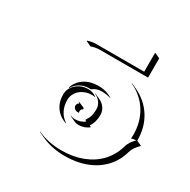

<svg xmlns="http://www.w3.org/2000/svg" viewBox="-154 -804 962 972"><g transform="rotate(30 327.5 -318.5)"><path d="M151.4 -538.1 153.3 -540.8Q179 -548.8 201.4 -548.8H481.4V-657.2L483.4 -659.2L513.4 -645.3V-532.7H231.4Q207.5 -532.7 181.4 -523.9ZM177 -23.2Q238.5 5.9 317.4 5.9Q385.3 5.9 440.4 -15.6Q495.6 -37.1 532.3 -76.9Q569.1 -116.7 584.2 -170.7Q588.9 -186.8 597.4 -199.8Q606 -212.9 620.4 -227.5Q603.3 -227.1 593 -222.2Q593.8 -230.5 593.8 -244.1Q593.8 -320.6 557.6 -378.1Q521.5 -435.5 456.5 -465.8L457.8 -467.3L487.8 -453.4Q553 -422.9 589.4 -364.9Q625.7 -306.9 625.7 -230.2V-229L655 -215.3Q639.6 -200 630.2 -186.3Q620.8 -172.6 616.2 -156Q601.1 -101.6 564 -61.5Q526.9 -21.5 471.2 0.2Q415.5 22 347.4 22Q269 22 207.3 -6.8L177.2 -21ZM183.6 -244.1Q183.6 -280.3 212.3 -305.7Q241 -331.1 281.2 -331.1Q310.8 -331.1 332.5 -312.7L328.9 -313.2Q320.3 -315.2 311.3 -314.9Q293.2 -314.9 276 -309Q258.8 -303 245.4 -292.2Q231.9 -281.5 223.8 -265.3Q215.6 -249 215.6 -230Q215.6 -196 229.5 -169.3Q243.4 -142.6 268.8 -126.2L270.5 -123.8Q230 -136 206.8 -167.7Q183.6 -199.5 183.6 -244.1ZM190.9 -289.8Q203.9 -327.6 237.3 -349.4Q270.8 -371.1 317.4 -371.1Q366.5 -371.1 400.6 -347.4L396.2 -347.9Q373.8 -355 347.4 -355.2Q314.7 -355.2 294.4 -338.1L292.2 -336.4Q286.9 -336.9 281.2 -336.9Q253.9 -336.9 230.5 -323.6Q207 -310.3 194.3 -288.1Q193.6 -288.3 190.9 -289.8ZM265.6 -226.6Q265.6 -231.9 268.4 -237.3Q271.2 -242.7 277.1 -243.9Q275.9 -248.5 270.3 -250.7L271.2 -252.4L303.7 -238.8Q309.6 -236.1 309.3 -229V-228Q304.4 -228 301 -223.5Q297.6 -219 297.6 -212.4Q297.6 -208.7 299.1 -205.3L299.6 -203.4Q296.4 -203.1 293 -203.1Q281.2 -203.1 273.4 -210Q265.6 -216.8 265.6 -226.6ZM270.5 -171.4Q282.2 -165 295.9 -165Q328.9 -165 353.3 -183.1Q349.1 -184.8 345.7 -190.2Q356.9 -205.6 362.1 -222.5Q367.2 -239.5 367.2 -262.7Q367.2 -283.7 354.7 -301.3Q342.3 -318.8 321.5 -328.4L322.8 -329.8L353 -315.9Q374 -306.2 386.6 -288.1Q399.2 -270 399.2 -248.5Q399.2 -203.9 378.2 -176L388.2 -170.2Q361.8 -148.9 325.9 -148.9Q313.5 -148.9 302.2 -154.3L272.2 -168.2Z"/></g></svg>

Font: AgreloyOut1
Style: Medium
Weight: 400
Designer: gluk
Foundry: gluk
Version: Version 0.27